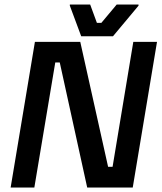

<svg xmlns="http://www.w3.org/2000/svg" viewBox="-20 -837 723 857"><path d="M27.5 0 135.8 -650H338.3L462.5 -92.5H482.5L575 -650H680.8L572.5 0H369.2L246.7 -558.3H226.7L133.3 0ZM342.5 -675 291.7 -811.7V-816.7H382.5L412.5 -735H432.5L500.8 -816.7H598.3V-811.7L484.2 -675Z"/></svg>

Font: Familjen Grotesk Medium
Style: Italic
Weight: 500
Italic angle: -9.46201°
Designer: Anders Wikstroem, Jonas Baeckman, Matilda Gysing, Kristian Moeller
Foundry: Familjen STHLM AB
Version: Version 2.002; ttfautohint (v1.8.4.7-5d5b)